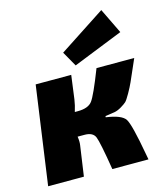

<svg xmlns="http://www.w3.org/2000/svg" viewBox="-114 -852 809 939"><g transform="rotate(-15 291.0 -382.5)"><path d="M296 -536 253 -612 487 -765 549 -637ZM373 -259 372 -253Q451 -242 469.5 -213Q488 -184 516 -27Q519 -9 521 0H338Q315 -142 303.5 -169.5Q292 -197 250 -197H215Q219 -171 216 -153L194 0H13L83 -497H263L247 -377Q243 -349 233 -317H248Q301 -317 321.5 -344Q342 -371 391 -497H582Q577 -486 568 -465Q544 -410 534 -387.5Q524 -365 507.5 -336Q491 -307 483 -299.5Q475 -292 456 -280.5Q437 -269 420.5 -266Q404 -263 373 -259Z"/></g></svg>

Font: Exo 2.0 Extra Bold
Style: Italic
Weight: 800
Italic angle: -8°
Designer: Natanael Gama
Version: Version 1.001;PS 001.001;hotconv 1.0.70;makeotf.lib2.5.58329